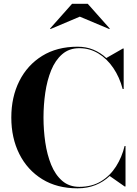

<svg xmlns="http://www.w3.org/2000/svg" viewBox="-20 -1014 744 1044"><path d="M414 -923.5 254.5 -856 252 -858.5 372 -993.5H457L577 -858.5L574.5 -856ZM662.5 -220V0H658L576.5 -57Q543.5 -25.5 499.8 -7.8Q456 10 401.5 10Q290 10 209.5 -39.8Q129 -89.5 85.2 -176.5Q41.5 -263.5 41.5 -375Q41.5 -486.5 85.2 -573.5Q129 -660.5 209.5 -710.2Q290 -760 401.5 -760Q448.5 -760 487.8 -743.8Q527 -727.5 558 -698.5L648 -750H652.5V-530H647Q630 -594.5 596 -644.5Q562 -694.5 515 -723.2Q468 -752 411.5 -752Q356 -752 318.2 -719.2Q280.5 -686.5 258.2 -631.8Q236 -577 226.2 -510Q216.5 -443 216.5 -375Q216.5 -307 226.2 -240Q236 -173 258.2 -118.2Q280.5 -63.5 318.2 -30.8Q356 2 411.5 2Q479.5 2 529.2 -28.2Q579 -58.5 611 -109Q643 -159.5 657.5 -220Z"/></svg>

Font: Bodoni* 36pt
Style: Bold
Weight: 700
Version: Version 2.3